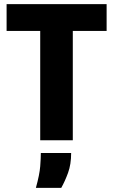

<svg xmlns="http://www.w3.org/2000/svg" viewBox="-20 -680 549 931"><path d="M175 0V-660H333V0ZM12 -530V-660H497V-530ZM154 231Q172 166 175 126.5Q178 87 178 62H325Q325 117 310 158Q295 199 277 231Z"/></svg>

Font: Bricolage Grotesque SemiCondensed ExtraBold
Style: Regular
Weight: 800
Width: 4
Designer: Mathieu Triay
Foundry: Atelier Triay
Version: Version 1.001;gftools[0.9.33.dev8+g029e19f]